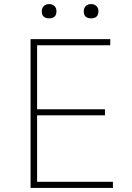

<svg xmlns="http://www.w3.org/2000/svg" viewBox="-20 -922 648 942"><path d="M185 -867Q185 -883 195 -892.5Q205 -902 221 -902Q237 -902 247 -892.5Q257 -883 257 -867Q257 -832 221 -832Q185 -832 185 -867ZM391 -867Q391 -883 401 -892.5Q411 -902 427 -902Q443 -902 453 -892.5Q463 -883 463 -867Q463 -832 427 -832Q391 -832 391 -867ZM130 0V-730H521V-700H162V-386H495V-356H162V-30H534V0Z"/></svg>

Font: Sora Thin
Style: Regular
Weight: 32
Designer: Jonathan Barnbrook, Julián Moncada
Foundry: Barnbrook Fonts
Version: Version 2.000